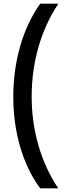

<svg xmlns="http://www.w3.org/2000/svg" viewBox="-20 -819 370 1055"><path d="M53 -287C53 -104 100 80 201 216H300C204 72 154 -103 154 -289C154 -475 204 -654 301 -799H201C103 -662 53 -477 53 -287Z"/></svg>

Font: Noto Sans Sinhala UI ExtraCondensed SemiBold
Style: Regular
Weight: 600
Width: 2
Designer: Jelle Bosma - Monotype Design Team
Foundry: Monotype Imaging Inc.
Version: Version 2.006